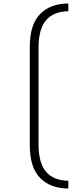

<svg xmlns="http://www.w3.org/2000/svg" viewBox="-20 -828 430 1096"><path d="M150 -560Q150 -688 209 -748Q268 -808 370 -808V-764Q284 -762 242 -711.5Q200 -661 200 -556V-4Q200 101 242 151.5Q284 202 370 204V248Q268 248 209 188Q150 128 150 0Z"/></svg>

Font: Space Grotesk Variable
Style: Regular
Weight: 400
Designer: Florian Karsten (Space Grotesk), Colophon Foundry (Space Mono)
Foundry: Florian Karsten
Version: Version 1.106